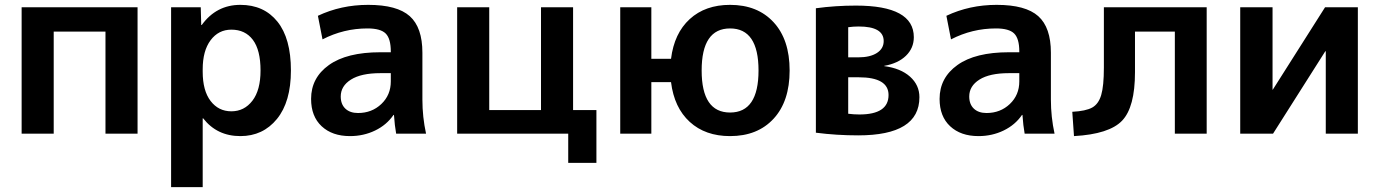

<svg xmlns="http://www.w3.org/2000/svg" viewBox="-20 -550 5676 790"><path d="M69 -520H546V0H414V-420H201V0H69Z M1052 -260Q1052 -344 1020.5 -386Q989 -428 932 -428Q879 -428 846.5 -384.5Q814 -341 814 -265V-255Q814 -177 846.5 -134.5Q879 -92 932 -92Q985 -92 1018.5 -135.5Q1052 -179 1052 -260ZM1177 -260Q1177 -131 1119.5 -60.5Q1062 10 969 10Q873 10 816 -63H814V220H684V-520H806L808 -447H810Q870 -530 969 -530Q1066 -530 1121.5 -461Q1177 -392 1177 -260Z M1495 -530Q1614 -530 1666 -483.5Q1718 -437 1718 -333V-140Q1718 -69 1733 0H1610Q1604 -33 1601 -77H1599Q1571 -36 1523.5 -13Q1476 10 1420 10Q1347 10 1303.5 -30.5Q1260 -71 1260 -143Q1260 -230 1333.5 -282.5Q1407 -335 1545 -335H1588V-338Q1588 -391 1567 -412Q1546 -433 1492 -433Q1394 -433 1307 -388L1288 -485Q1383 -530 1495 -530ZM1382 -153Q1382 -121 1401 -103Q1420 -85 1453 -85Q1510 -85 1549 -122Q1588 -159 1588 -215V-249H1545Q1466 -249 1424 -222.5Q1382 -196 1382 -153Z M2338 -97H2434V120H2318V0H1861V-520H1993V-97H2206V-520H2338Z M2532 -520H2660V-308H2741Q2754 -413 2818 -471.5Q2882 -530 2984 -530Q3097 -530 3163 -458.5Q3229 -387 3229 -260Q3229 -133 3163 -61.5Q3097 10 2984 10Q2882 10 2818 -48.5Q2754 -107 2741 -212H2660V0H2532ZM2867 -260Q2867 -87 2984 -87Q3101 -87 3101 -260Q3101 -433 2984 -433Q2867 -433 2867 -260Z M3470 -82Q3493 -79 3516 -79Q3636 -79 3636 -159Q3636 -232 3513 -232H3470ZM3470 -314H3511Q3560 -314 3588 -332Q3616 -350 3616 -381Q3616 -441 3513 -441Q3491 -441 3470 -438ZM3763 -150Q3763 7 3511 7Q3422 7 3337 -4V-516Q3417 -527 3502 -527Q3740 -527 3740 -397Q3740 -352 3707.5 -320.5Q3675 -289 3618 -279V-278Q3686 -269 3724.5 -234.5Q3763 -200 3763 -150Z M4081 -530Q4200 -530 4252 -483.5Q4304 -437 4304 -333V-140Q4304 -69 4319 0H4196Q4190 -33 4187 -77H4185Q4157 -36 4109.5 -13Q4062 10 4006 10Q3933 10 3889.5 -30.5Q3846 -71 3846 -143Q3846 -230 3919.5 -282.5Q3993 -335 4131 -335H4174V-338Q4174 -391 4153 -412Q4132 -433 4078 -433Q3980 -433 3893 -388L3874 -485Q3969 -530 4081 -530ZM3968 -153Q3968 -121 3987 -103Q4006 -85 4039 -85Q4096 -85 4135 -122Q4174 -159 4174 -215V-249H4131Q4052 -249 4010 -222.5Q3968 -196 3968 -153Z M4945 0H4814V-420H4650V-253Q4650 -109 4597 -53.5Q4544 2 4399 10L4392 -90Q4448 -93 4474 -107.5Q4500 -122 4511 -159Q4522 -196 4522 -272V-520H4945Z M5216 -520V-181H5217L5432 -520H5567V0H5435V-339H5433L5218 0H5083V-520Z"/></svg>

Font: M PLUS 1p
Style: Bold
Weight: 700
Version: Version 1.062